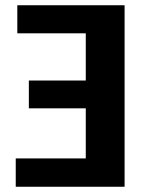

<svg xmlns="http://www.w3.org/2000/svg" viewBox="-20 -712 568 732"><path d="M46 -692H455V0H40V-108H307V-299H90V-405H307V-585H46Z"/></svg>

Font: Fira Sans SemiBold
Style: Regular
Weight: 600
Designer: bBox Type GmbH & Carrois Corporate GbR & Edenspiekermann AG
Foundry: bBox Type GmbH & Carrois Corporate GbR & Edenspiekermann AG
Version: Version 4.301;PS 004.301;hotconv 1.0.88;makeotf.lib2.5.64775